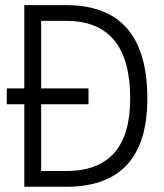

<svg xmlns="http://www.w3.org/2000/svg" viewBox="-20 -713 626 733"><path d="M5.9 -314.9V-375.5H72.8V-693.4H232.9Q542.5 -693.4 542.5 -336.9Q542.5 0 232.9 0H72.8V-314.9ZM137.2 -60.1H232.9Q477.1 -60.1 477.1 -336.9Q477.1 -633.3 232.9 -633.3H137.2V-375.5H317.9V-314.9H137.2Z"/></svg>

Font: CaskaydiaCove NFP Light
Style: Regular
Weight: 300
Designer: Aaron Bell
Foundry: Saja Typeworks
Version: Version 2111.001; VTT 6.35;Nerd Fonts 3.1.1